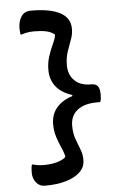

<svg xmlns="http://www.w3.org/2000/svg" viewBox="-62 -814 673 1030"><g transform="rotate(-5 275.0 -299.0)"><path d="M210 -445Q210 -482 220 -514Q230 -546 242 -572Q254 -598 260 -617Q260 -622 261 -625Q262 -628 261 -632Q242 -647 215.5 -652.5Q189 -658 151 -658Q116 -658 84 -647H78Q77 -652 76 -661.5Q75 -671 75 -680Q75 -718 92 -744Q109 -770 143 -770H149Q247 -770 301 -741.5Q355 -713 355 -655V-650Q355 -624 344 -595.5Q333 -567 322 -534Q311 -501 311 -461Q311 -410 342.5 -379Q374 -348 429 -348H432Q457 -348 467.5 -334.5Q478 -321 478 -289Q478 -278 477 -268Q476 -258 472 -249H455Q386 -249 348.5 -219Q311 -189 311 -136Q311 -96 322 -64.5Q333 -33 344 -6Q355 21 355 48V54Q355 91 327 117.5Q299 144 251 158Q203 172 141 172H137Q109 172 91 150Q73 128 73 97Q73 84 74 72.5Q75 61 78 53H84Q97 57 111 59Q125 61 144 61Q180 61 211.5 52.5Q243 44 260 28Q260 25 259.5 22Q259 19 258 16Q253 -3 241.5 -28Q230 -53 220 -84.5Q210 -116 210 -152Q210 -205 240.5 -241Q271 -277 326 -294V-300Q267 -319 238.5 -356Q210 -393 210 -445Z"/></g></svg>

Font: Recursive Sn Csl St Med
Style: Regular
Weight: 500
Version: Version 1.079;hotconv 1.0.112;makeotfexe 2.5.65598; ttfautoh